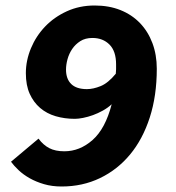

<svg xmlns="http://www.w3.org/2000/svg" viewBox="-20 -666 640 698"><path d="M296 -342Q319 -342 346 -353Q373 -364 401 -398Q402 -406 402 -414.5Q402 -423 402 -432Q402 -480 378 -504Q354 -528 316 -528Q290 -528 272 -516.5Q254 -505 242.5 -488Q231 -471 225.5 -451Q220 -431 220 -413Q220 -379 239 -360.5Q258 -342 296 -342ZM204 12Q169 12 140 3.5Q111 -5 88 -18Q65 -31 48 -47Q31 -63 20 -78L120 -162Q137 -139 159 -127.5Q181 -116 214 -116Q270 -116 316.5 -157Q363 -198 386 -287Q372 -274 354 -264Q336 -254 318 -247.5Q300 -241 282.5 -237.5Q265 -234 252 -234Q215 -234 182.5 -243.5Q150 -253 126 -273.5Q102 -294 88 -325Q74 -356 74 -400Q74 -446 92.5 -490.5Q111 -535 144 -569.5Q177 -604 223 -625Q269 -646 324 -646Q376 -646 417.5 -629.5Q459 -613 488.5 -582.5Q518 -552 534 -509.5Q550 -467 550 -416Q550 -318 524.5 -239Q499 -160 453 -104.5Q407 -49 343.5 -18.5Q280 12 204 12Z"/></svg>

Font: Source Code Pro Black
Style: Italic
Weight: 900
Italic angle: -11°
Monospace: yes
Designer: Paul D. Hunt, Teo Tuominen
Foundry: Adobe Systems Incorporated
Version: Version 1.050;PS 1.000;hotconv 16.6.51;makeotf.lib2.5.65220